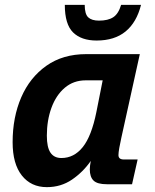

<svg xmlns="http://www.w3.org/2000/svg" viewBox="-20 -759 640 791"><path d="M173 12Q108 12 70 -36Q32 -84 32 -173Q32 -276 67.5 -358Q103 -440 171 -488Q239 -536 335 -536H556L480 -192Q475 -170 471.5 -150Q468 -130 468 -120Q468 -102 490 -102H547L524 0H420Q381 0 365.5 -15Q350 -30 350 -61Q350 -75 354 -96Q322 -50 276.5 -19Q231 12 173 12ZM233 -108Q285 -108 321 -153Q357 -198 377 -297L403 -428H333Q283 -428 247 -397.5Q211 -367 192 -315Q173 -263 173 -200Q173 -152 188 -130Q203 -108 233 -108ZM378 -592Q315 -592 281 -625.5Q247 -659 247 -739H329Q329 -701 343.5 -687.5Q358 -674 388 -674Q425 -674 446.5 -688Q468 -702 479 -739H561Q543 -667 497.5 -629.5Q452 -592 378 -592Z"/></svg>

Font: Geist Mono
Style: Bold Italic
Weight: 700
Italic angle: -12°
Monospace: yes
Designer: Basement.studio, Andrés Briganti, Mateo Zaragoza
Foundry: Basement.studio, Vercel, Andrés Briganti, Guido Ferreyra, Mateo Zaragoza
Version: Version 1.500; ttfautohint (v1.8.4.7-5d5b)